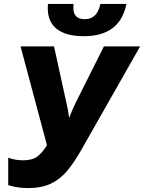

<svg xmlns="http://www.w3.org/2000/svg" viewBox="-20 -951 736 981"><path d="M122 10Q70 10 22 -5V-145Q45 -137 63.5 -134.5Q82 -132 99 -132Q145 -132 171 -151.5Q197 -171 220 -209L85 -714H256L319 -427Q323 -411 327 -389Q331 -367 333 -348Q341 -368 349.5 -388.5Q358 -409 366 -425L511 -714H696L397 -188Q360 -122 323 -78Q286 -34 238.5 -12Q191 10 122 10ZM408 -766Q319 -766 271.5 -802Q224 -838 224 -910Q224 -920 225 -931H356Q355 -923 355 -920Q355 -917 355 -910Q355 -853 413 -853Q444 -853 464 -871.5Q484 -890 493 -931H626Q593 -766 408 -766Z"/></svg>

Font: Noto Sans ExtraBold
Style: Italic
Weight: 800
Italic angle: -12°
Designer: Monotype Design Team
Foundry: Monotype Imaging Inc.
Version: Version 2.013; ttfautohint (v1.8.4.7-5d5b)